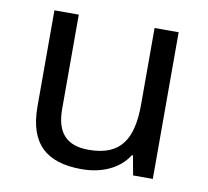

<svg xmlns="http://www.w3.org/2000/svg" viewBox="-66 -609 750 691"><g transform="rotate(10 309.0 -263.0)"><path d="M533 -536H445V-257C445 -132 406 -63 287 -63C206 -63 168 -105 168 -191V-536H79V-185C79 -49 145 10 274 10C343 10 409 -15 444 -71H448L461 0H533Z"/></g></svg>

Font: Noto Sans Mro
Style: Regular
Weight: 400
Designer: Monotype Design Team
Foundry: Monotype Imaging Inc.
Version: Version 2.001